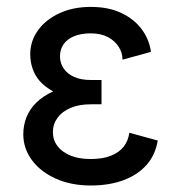

<svg xmlns="http://www.w3.org/2000/svg" viewBox="-20 -538 535 567"><path d="M248 -301.8Q265.6 -301.8 272.7 -301.8Q279.8 -301.8 279.8 -301.8V-230Q279.8 -230 272.9 -230Q266.1 -230 248 -230Q212.9 -230 188 -219.2Q163.1 -208.5 149.7 -189.9Q136.2 -171.4 136.2 -147.9Q136.2 -124.5 149.7 -106.7Q163.1 -88.9 188 -78.6Q212.9 -68.4 248 -68.4Q283.2 -68.4 307.6 -78.1Q332 -87.9 345.5 -105.2Q358.9 -122.6 361.8 -146L445.8 -123Q439 -80.6 412.8 -51Q386.7 -21.5 344.7 -5.9Q302.7 9.8 248 9.8Q189.9 9.8 144.8 -10.5Q99.6 -30.8 74.2 -65.2Q48.8 -99.6 48.8 -141.6Q48.8 -168 58.1 -191.7Q67.4 -215.3 87.2 -234.9Q106.9 -254.4 137.2 -268.1Q113.3 -280.8 98.1 -297.9Q83 -314.9 76.2 -335.4Q69.3 -356 69.3 -377.9Q69.3 -416.5 92 -448.2Q114.7 -480 155.3 -498.8Q195.8 -517.6 248 -517.6Q300.8 -517.6 338.6 -499.5Q376.5 -481.4 398.7 -451.4Q420.9 -421.4 425.8 -384.8L341.8 -361.8Q341.8 -381.8 330.6 -399.7Q319.3 -417.5 298.6 -428.5Q277.8 -439.5 248 -439.5Q218.8 -439.5 198.5 -430.9Q178.2 -422.4 167.7 -407.2Q157.2 -392.1 157.2 -372.1Q157.2 -352.1 167.7 -336.2Q178.2 -320.3 198.5 -311Q218.8 -301.8 248 -301.8Z"/></svg>

Font: Giphurs SC
Style: Regular
Weight: 400
Version: Version 0.920